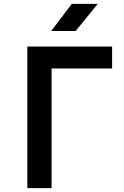

<svg xmlns="http://www.w3.org/2000/svg" viewBox="-20 -970 640 990"><path d="M244 -810H370L484 -950H350ZM121 0H246V-617H558V-730H121Z"/></svg>

Font: JetBrains Mono
Style: Bold
Weight: 558
Monospace: yes
Designer: Philipp Nurullin, Konstantin Bulenkov
Foundry: JetBrains
Version: Version 2.305